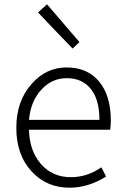

<svg xmlns="http://www.w3.org/2000/svg" viewBox="-20 -861 578 894"><path d="M304 13Q198 13 129 -61Q56 -138 56 -266Q56 -391 128 -471Q195 -547 290 -547Q387 -547 441.5 -481.5Q496 -416 496 -299Q496 -277 493 -257H304H115Q117 -159 170.5 -97.5Q224 -36 310 -36Q386 -36 452 -82L474 -39Q391 13 304 13ZM115 -303H279H443Q443 -398 402 -448Q362 -497 291 -497Q223 -497 175 -446Q123 -392 115 -303ZM318 -635 237 -719 157 -803 199 -841 350 -665Z"/></svg>

Font: GenSekiGothic TW L
Style: Regular
Weight: 300
Version: Version 1.501;PS 1;hotconv 16.6.51;makeotf.lib2.5.65220